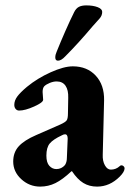

<svg xmlns="http://www.w3.org/2000/svg" viewBox="-20 -678 482 712"><path d="M29 0ZM29 -79Q29 -113 49.5 -135.5Q70 -158 114 -177L203 -216Q223 -225 227.5 -232Q232 -239 232 -258L233 -315Q234 -344 223 -360Q212 -376 190 -376Q178 -376 164.5 -370.5Q151 -365 144 -358Q138 -351 138 -337Q138 -330 139 -322.5Q140 -315 140 -308Q140 -298 106.5 -283Q73 -268 51 -268Q43 -268 38 -274Q33 -280 33 -289Q33 -305 44 -320Q55 -335 80 -356Q119 -388 168 -410Q217 -432 250 -432Q303 -432 335 -397.5Q367 -363 366 -306L361 -104Q360 -81 369 -65Q378 -49 391 -49Q410 -49 424 -62Q427 -65 430 -65Q435 -65 438.5 -61.5Q442 -58 442 -54Q442 -41 424 -23Q387 14 340 14Q311 14 289 0.5Q267 -13 247 -43H245Q212 -12 185.5 1Q159 14 129 14Q89 14 59 -13.5Q29 -41 29 -79ZM221 -66Q228 -77 228 -92L231 -164Q231 -180 221 -180Q216 -180 209 -176Q177 -161 164.5 -146Q152 -131 152 -101Q152 -75 163 -63Q174 -51 189 -51Q208 -51 221 -66ZM185 -465Q185 -475 190 -486Q204 -521 222 -562Q240 -603 255 -633Q262 -647 272.5 -652.5Q283 -658 300 -658Q325 -658 342 -651.5Q359 -645 359 -634Q359 -620 349 -609L323 -580Q270 -517 222 -469Q207 -453 195 -453Q185 -453 185 -465Z"/></svg>

Font: EB Garamond
Style: Bold
Weight: 700
Designer: Georg Duffner and Octavio Pardo
Foundry: Georg Duffner
Version: Version 1.000; ttfautohint (v1.6)